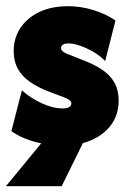

<svg xmlns="http://www.w3.org/2000/svg" viewBox="-23 -467 428 634"><path d="M-3.5 147.9 113.2 6.2Q84.7 0.7 59.4 -9.7Q34 -20.1 14.6 -34L49.3 -168.8Q76.4 -143.8 113.9 -126.4Q151.4 -109 184 -109Q198.6 -109 205.6 -113.5Q212.5 -118.1 212.5 -125Q212.5 -131.9 206.9 -136.1Q201.4 -140.3 193.1 -143.8L138.2 -164.6Q102.1 -178.5 76 -196.5Q50 -214.6 36.1 -239.6Q22.2 -264.6 22.2 -298.6Q22.2 -341 44.4 -374.7Q66.7 -408.3 106.9 -427.4Q147.2 -446.5 201.4 -446.5Q245.1 -446.5 286.8 -433.3Q328.5 -420.1 358.3 -399.3L324.3 -265.3Q309.7 -281.2 287.5 -294.4Q265.3 -307.6 242.7 -315.6Q220.1 -323.6 202.8 -323.6Q191 -323.6 184.7 -319.4Q178.5 -315.3 178.5 -308.3Q178.5 -303.5 182.6 -299Q186.8 -294.4 195.8 -290.3L248.6 -269.4Q287.5 -254.9 314.2 -236.8Q341 -218.8 354.9 -194.1Q368.8 -169.4 368.8 -134.7Q368.8 -82.6 337.2 -46.2Q305.6 -9.7 250.7 5.6L180.6 147.9Z"/></svg>

Font: Afacad Flux Black
Style: Regular
Weight: 900
Designer: Kristian Moeller
Foundry: Dicotype
Version: Version 1.100